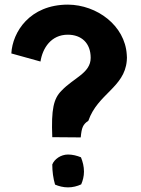

<svg xmlns="http://www.w3.org/2000/svg" viewBox="-20 -820 608 830"><path d="M29 -589 155 -554C164 -612 201 -670 273 -670C332 -670 372 -634 372 -570C372 -504 299 -484 246 -428C212 -394 201 -349 206 -227L329 -226C333 -268 338 -282 362 -298C402 -414 518 -442 528 -557C529 -567 529 -574 528 -584C520 -710 399 -799 274 -800C108 -800 34 -681 29 -589ZM206 -109C206 -79 210 -49 218 -22C234 -15 254 -10 274 -10C294 -10 314 -15 331 -23C338 -39 343 -58 343 -78C343 -100 338 -120 330 -140C313 -147 294 -152 274 -152C243 -152 215 -132 206 -109Z"/></svg>

Font: Rabbid Highway Sign IV
Style: Obl
Weight: 400
Foundry: Cannot Into Space Fonts
Version: Version 0.277